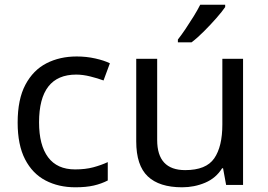

<svg xmlns="http://www.w3.org/2000/svg" viewBox="-20 -786 1138 816"><path d="M300 10Q229 10 173.5 -19Q118 -48 86.5 -109Q55 -170 55 -265Q55 -364 88 -426Q121 -488 177.5 -517Q234 -546 306 -546Q347 -546 385 -537.5Q423 -529 447 -517L420 -444Q396 -453 364 -461Q332 -469 304 -469Q146 -469 146 -266Q146 -169 184.5 -117.5Q223 -66 299 -66Q343 -66 376.5 -75Q410 -84 438 -97V-19Q411 -5 378.5 2.5Q346 10 300 10Z M1013 -536V0H941L928 -71H924Q898 -29 852 -9.5Q806 10 754 10Q657 10 608 -36.5Q559 -83 559 -185V-536H648V-191Q648 -63 767 -63Q856 -63 890.5 -113Q925 -163 925 -257V-536ZM937 -756Q925 -738 900 -709.5Q875 -681 846.5 -652.5Q818 -624 794 -606H736V-618Q751 -637 768.5 -663Q786 -689 803 -716.5Q820 -744 831 -766H937Z"/></svg>

Font: Noto Sans Ogham
Style: Regular
Weight: 400
Designer: Monotype Design Team
Foundry: Monotype Imaging Inc.
Version: Version 2.001; ttfautohint (v1.8.4.7-5d5b)